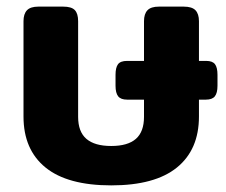

<svg xmlns="http://www.w3.org/2000/svg" viewBox="-20 -545 683 580"><path d="M51 -193V-481Q51 -503 61.5 -514Q72 -525 96 -525H171Q196 -525 206 -514.5Q216 -504 216 -481V-192Q216 -147 241 -125.5Q266 -104 316 -104Q366 -104 390.5 -125.5Q415 -147 415 -192V-244H364Q345 -244 337 -254Q329 -264 329 -286V-319Q329 -341 336.5 -351Q344 -361 364 -361H415V-481Q415 -503 425.5 -514Q436 -525 460 -525H535Q560 -525 570.5 -514Q581 -503 581 -481V-361H603Q622 -361 629.5 -351Q637 -341 637 -319V-286Q637 -264 629 -254Q621 -244 602 -244H581V-193Q581 -93 514.5 -39Q448 15 316 15Q184 15 117.5 -39Q51 -93 51 -193Z"/></svg>

Font: Mitr Medium
Style: Regular
Weight: 500
Designer: Thanarat Vachiruckul
Foundry: Cadson Demak
Version: Version 1.003